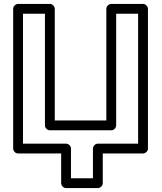

<svg xmlns="http://www.w3.org/2000/svg" viewBox="-20 -756 825 977"><path d="M97 -686H208.7V-118C208.7 -102.9 223 -93 233.7 -93H546.1C561.2 -93 571.1 -107.3 571.1 -118V-686H682.8V-25H477.9C462.8 -25 452.9 -10.7 452.9 0V151H341.2V0C341.2 -15.1 326.9 -25 316.2 -25H97ZM72 -736C61.3 -736 47 -726.1 47 -711V0C47 10.7 56.9 25 72 25H291.2V176C291.2 186.7 301.1 201 316.2 201H477.9C488.6 201 502.9 191.1 502.9 176V25H707.8C718.5 25 732.8 15.1 732.8 0V-711C732.8 -721.7 722.9 -736 707.8 -736H546.1C535.4 -736 521.1 -726.1 521.1 -711V-143H258.7V-711C258.7 -721.7 248.8 -736 233.7 -736Z"/></svg>

Font: Asimov
Style: WidOu
Weight: 500
Designer: Google
Version: Version 2.000980; 2014